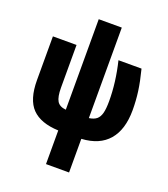

<svg xmlns="http://www.w3.org/2000/svg" viewBox="-174 -881 1090 1244"><g transform="rotate(20 371.0 -259.5)"><path d="M449 -135Q483 -140 501 -155Q519 -170 527 -200Q535 -230 535 -283Q535 -413 501 -553H660Q681 -471 689.5 -408.5Q698 -346 698 -280Q698 -146 635 -72.5Q572 1 449 8V240H290V8Q167 3 108 -57.5Q49 -118 49 -252V-553H212V-259Q212 -195 229 -167Q246 -139 290 -135V-759H449Z"/></g></svg>

Font: Noto Sans UI CondBlack
Style: Regular
Weight: 900
Width: 3
Designer: Monotype Design Team
Foundry: Monotype Imaging Inc.
Version: Version 1.001